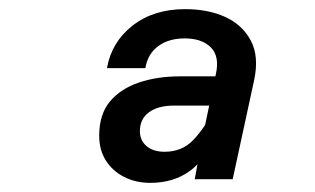

<svg xmlns="http://www.w3.org/2000/svg" viewBox="-20 -727 690 420"><path d="M406 -335 422 -422 452 -564Q461 -603 441.5 -623Q422 -643 384 -643Q349 -643 326 -626Q303 -609 298 -578H214Q224 -635 270 -671Q316 -707 385 -707Q435 -707 472.5 -690Q510 -673 528.5 -638.5Q547 -604 536 -552L489 -335ZM309 -327Q277 -327 251.5 -340Q226 -353 211.5 -376Q197 -399 197 -430Q197 -477 220.5 -505Q244 -533 284 -546.5Q324 -560 374 -560H460L446 -496H360Q326 -496 306 -481.5Q286 -467 286 -440Q286 -420 300.5 -407.5Q315 -395 340 -395Q378 -395 402.5 -420.5Q427 -446 451 -491L455 -440Q432 -380 396 -353.5Q360 -327 309 -327Z"/></svg>

Font: Azeret Mono Thin Medium
Style: Italic
Weight: 500
Italic angle: -12°
Version: Version 1.002